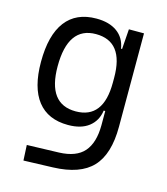

<svg xmlns="http://www.w3.org/2000/svg" viewBox="-113 -614 812 936"><g transform="rotate(15 293.0 -146.5)"><path d="M92.8 233.4 88.9 155.8 250 150.9Q336.4 147.9 375.7 102.8Q415 57.6 415.5 -30.3V-103H407.7Q400.4 -50.3 361.8 -20.3Q323.2 9.8 257.3 9.8Q155.8 9.8 103.3 -57.1Q50.8 -124 50.8 -253.9Q50.8 -388.7 103.5 -458Q156.2 -527.3 258.3 -527.3Q323.2 -527.3 363 -498.5Q402.8 -469.7 411.1 -416.5H416.5L423.8 -517.6H500V-45.9Q500 92.3 438 158.2Q376 224.1 240.2 228.5ZM415.5 -271.5Q415.5 -453.6 275.4 -453.6Q134.8 -453.6 134.8 -253.9Q134.8 -64 275.9 -64Q415.5 -64 415.5 -246.1Z"/></g></svg>

Font: Cascadia Mono NF SemiLight
Style: Regular
Weight: 350
Monospace: yes
Designer: Aaron Bell
Foundry: Saja Typeworks
Version: Version 2404.023; ttfautohint (v1.8.4)